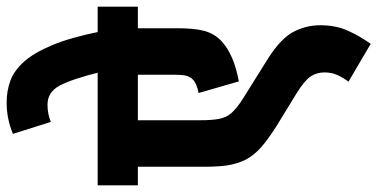

<svg xmlns="http://www.w3.org/2000/svg" viewBox="-299 -637 1136 578"><g transform="rotate(-90 269.0 -348.0)"><path d="M538 -501H473V-382Q473 -331 465 -301Q457 -271 435 -250Q395 -212 313 -197L278 -318Q308 -324 319 -336Q327 -344 330 -355.5Q333 -367 333 -390V-501H196V-313Q196 -279 200 -257Q204 -235 218 -219Q232 -203 262 -184L382 -109Q443 -70 462.5 -32Q482 6 482 48Q482 95 465.5 131.5Q449 168 426 200L312 133Q323 119 331.5 101Q340 83 340 61Q340 38 328.5 20Q317 2 279 -22L181 -82Q138 -109 114 -130.5Q90 -152 77 -177Q65 -202 60.5 -229.5Q56 -257 56 -304V-501H0V-622H538ZM341 -615Q320 -699 300.5 -736Q281 -773 243 -773Q215 -773 191 -763L155 -877Q200 -896 249 -896Q284 -896 314.5 -885Q345 -874 372 -844Q399 -814 422 -759Q445 -704 463 -615Z"/></g></svg>

Font: Noto Sans Condensed ExtraBold
Style: Italic
Weight: 800
Width: 3
Italic angle: -12°
Designer: Monotype Design Team
Foundry: Monotype Imaging Inc.
Version: Version 2.013; ttfautohint (v1.8.4.7-5d5b)